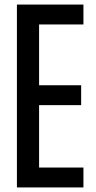

<svg xmlns="http://www.w3.org/2000/svg" viewBox="-20 -820 419 840"><path d="M54 0V-800H345V-713H151V-447H335V-360H151V-87H345V0Z"/></svg>

Font: Big Shoulders Text SemiBold
Style: Regular
Weight: 600
Designer: Patric King
Foundry: XO Type Co
Version: Version 1.000; ttfautohint (v1.8.2)